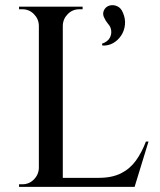

<svg xmlns="http://www.w3.org/2000/svg" viewBox="-20 -726 620 746"><path d="M224 -700V0H131V-700ZM492 -35 500 0H221V-35ZM557 -176 503 0H327L363 -35Q415 -35 450 -52.5Q485 -70 508 -102Q531 -134 547 -176ZM134 -73V0H54V-10Q54 -10 60.5 -10Q67 -10 67 -10Q93 -10 111.5 -28.5Q130 -47 131 -73ZM134 -627H131Q130 -653 111.5 -671.5Q93 -690 67 -690Q67 -690 60.5 -690Q54 -690 54 -690V-700H134ZM221 -627V-700H301V-690Q300 -690 294 -690Q288 -690 288 -690Q262 -690 243.5 -671.5Q225 -653 224 -627ZM386 -690Q394 -702 408 -705Q422 -708 436 -701.5Q450 -695 457 -678Q468 -654 465.5 -630Q463 -606 450.5 -587.5Q438 -569 419.5 -558.5Q401 -548 378 -549L376 -556Q398 -564 406 -578Q414 -592 412 -607.5Q410 -623 400 -633Q390 -645 383.5 -660Q377 -675 386 -690Z"/></svg>

Font: Cinzel Medium
Style: Regular
Weight: 500
Designer: Natanael Gama
Version: Version 2.000